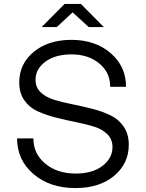

<svg xmlns="http://www.w3.org/2000/svg" viewBox="-20 -933 743 978"><path d="M364 25Q234 25 150.5 -46.5Q67 -118 67 -228H150Q150 -150 210.5 -99.5Q271 -49 366 -49Q451 -49 502 -88Q553 -127 553 -184Q553 -223 527 -249Q501 -275 459 -288Q417 -301 367 -311Q316 -321 265 -334Q214 -347 172 -366Q130 -385 104 -422Q78 -459 78 -513Q78 -608 152 -669Q226 -730 344 -730Q465 -730 543.5 -662.5Q622 -595 622 -491H541Q542 -563 486 -609.5Q430 -656 344 -656Q262 -656 211.5 -619Q161 -582 161 -526Q161 -488 187 -463Q213 -438 255 -425Q297 -412 348 -402Q398 -392 449 -379Q500 -366 542 -346Q584 -326 610 -288Q636 -250 636 -196Q636 -100 561.5 -37.5Q487 25 364 25ZM509 -795H432L350 -870L269 -795H192L309 -913H392Z"/></svg>

Font: Metropolitano
Style: Regular
Weight: 400
Designer: Fonts by Alex Slobzheninov & Chris M. Simpson / Changes by Cristiano Sobral
Foundry: Fonts by Alex Slobzheninov & Chris M. Simpson / Changes by Cristiano Sobral
Version: Version 1.00;August 30, 2020;FontCreator 13.0.0.2681 64-bit